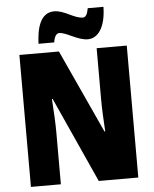

<svg xmlns="http://www.w3.org/2000/svg" viewBox="-61 -984 831 1035"><g transform="rotate(-5 354.5 -466.5)"><path d="M172 -765H257C262 -803 277 -813 288 -813C326 -813 385 -766 439 -766C494 -766 536 -821 538 -933H453C447 -899 438 -885 422 -885C376 -885 326 -932 271 -932C194 -932 175 -845 172 -765ZM645 0V-714H482V-436C482 -391 485 -327 489 -263H485L278 -714H64V0H226V-281C226 -325 223 -393 218 -462H222L431 0Z"/></g></svg>

Font: Noto Sans Georgian Condensed Black
Style: Regular
Weight: 900
Width: 3
Designer: Monotype Design Team, Akaki Razmadze
Foundry: Google LLC
Version: Version 2.005